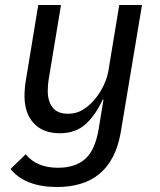

<svg xmlns="http://www.w3.org/2000/svg" viewBox="-20 -536 640 768"><path d="M209 212Q81 212 22 140L83 81Q126 135 212 135Q281 135 321 99.5Q361 64 375 -22L394 -138H391Q362 -75 322 -39Q282 -3 219 -3Q152 -3 115 -43Q78 -83 78 -152Q78 -167 79.5 -184Q81 -201 85 -224L133 -516H224L176 -226Q173 -209 172 -196Q171 -183 171 -172Q171 -131 190.5 -106Q210 -81 252 -81Q284 -81 309 -95.5Q334 -110 356 -135Q361 -141 369 -151.5Q377 -162 385.5 -177Q394 -192 401.5 -210Q409 -228 413 -249L457 -516H548L463 -7Q453 51 431 92.5Q409 134 376.5 160.5Q344 187 301.5 199.5Q259 212 209 212Z"/></svg>

Font: IBM Plex Mono Text
Style: Italic
Weight: 450
Italic angle: -9°
Monospace: yes
Designer: Mike Abbink, Paul van der Laan, Pieter van Rosmalen
Foundry: Bold Monday
Version: Version 2.1